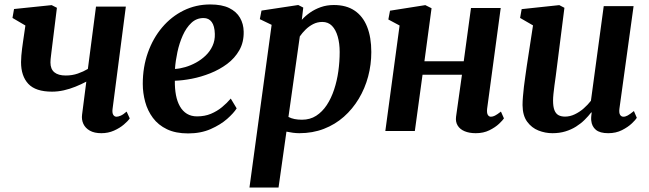

<svg xmlns="http://www.w3.org/2000/svg" viewBox="-20 -588 2914 862"><path d="M235.5 -553 211 -355Q210 -346.5 209 -338.2Q208 -330 207.2 -322.5Q206.5 -315 206.5 -307.5Q206.5 -278 224 -263.5Q241.5 -249 275 -249Q304.5 -249 329.5 -257.8Q354.5 -266.5 374.5 -278.5L411 -558.5H545L485.5 -100Q483 -82 488.2 -73Q493.5 -64 503 -64Q511 -64 522 -68.8Q533 -73.5 548.5 -87L562.5 -56.5Q554.5 -44.5 536 -28.8Q517.5 -13 491.5 -1.5Q465.5 10 435 10Q403.5 10 383.2 -1.5Q363 -13 354.2 -32Q345.5 -51 348.5 -73.5L367.5 -221.5Q344 -209 318.5 -198.8Q293 -188.5 266.5 -182.5Q240 -176.5 213.5 -176.5Q140 -176.5 107.2 -211.5Q74.5 -246.5 74.5 -309Q74.5 -322.5 75.8 -338.2Q77 -354 79.2 -370.2Q81.5 -386.5 83.5 -401.5L94 -473.5L36 -507.5L43 -547.5L212 -565Z M1042.5 -101.5Q1029.5 -80.5 999.8 -54.2Q970 -28 925.8 -8.5Q881.5 11 824.5 11Q768.5 11 729.5 -7.8Q690.5 -26.5 666.5 -58.8Q642.5 -91 631.8 -130.8Q621 -170.5 621 -211.5Q621 -287 644 -351.8Q667 -416.5 708 -465Q749 -513.5 804.2 -540.8Q859.5 -568 924 -568Q976 -568 1008.8 -552Q1041.5 -536 1057.5 -508.2Q1073.5 -480.5 1074 -446Q1075 -398.5 1054.5 -362.5Q1034 -326.5 999.8 -301Q965.5 -275.5 924 -259Q882.5 -242.5 841 -234.5Q799.5 -226.5 765 -225.5Q764.5 -190.5 770 -161.2Q775.5 -132 787.8 -110.5Q800 -89 819.2 -77.2Q838.5 -65.5 864.5 -65.5Q899.5 -65.5 927.2 -77.2Q955 -89 977 -107.2Q999 -125.5 1016 -145.5ZM894 -507Q862 -507 839 -485.2Q816 -463.5 800.5 -428.8Q785 -394 776.5 -354.2Q768 -314.5 765.5 -278.5Q787 -279.5 811.8 -286.8Q836.5 -294 860.2 -307Q884 -320 903.5 -338.8Q923 -357.5 934.2 -382Q945.5 -406.5 944.5 -436Q943.5 -471.5 930.5 -489.2Q917.5 -507 894 -507Z M1100 254 1199.5 -476.5 1146.5 -502 1154 -540.5 1319 -565.5 1341.5 -554 1335 -499Q1350.5 -516.5 1372 -531.5Q1393.5 -546.5 1420.2 -556Q1447 -565.5 1479 -565.5Q1535 -565.5 1572.2 -540.2Q1609.5 -515 1628.2 -467.8Q1647 -420.5 1647 -354.5Q1647 -298 1632.8 -244.5Q1618.5 -191 1590.8 -144.8Q1563 -98.5 1523.8 -63.8Q1484.5 -29 1434 -9.5Q1383.5 10 1324 10Q1310 10 1295 8Q1280 6 1266 3L1230.5 254ZM1275 -63Q1287.5 -56.5 1302.5 -53.5Q1317.5 -50.5 1336 -50.5Q1372 -50.5 1399.5 -68.2Q1427 -86 1447 -116.2Q1467 -146.5 1480 -185.8Q1493 -225 1499 -268.2Q1505 -311.5 1505 -354.5Q1505 -393.5 1496.2 -424Q1487.5 -454.5 1470.5 -472Q1453.5 -489.5 1427 -489.5Q1405 -489.5 1386 -479.8Q1367 -470 1352 -455.2Q1337 -440.5 1326 -424.5Z M2167 -100Q2165 -81 2170 -72.5Q2175 -64 2184 -64Q2192.5 -64 2202 -68.8Q2211.5 -73.5 2229 -87L2242.5 -56.5Q2237.5 -48.5 2220.8 -32.5Q2204 -16.5 2177.2 -3.2Q2150.5 10 2116 10Q2087 10 2066 1.2Q2045 -7.5 2034.8 -24.2Q2024.5 -41 2027.5 -64L2054 -252.5H1877L1842.5 0H1710L1774 -473.5L1723.5 -500.5L1731 -540L1889.5 -565L1917.5 -551L1885.5 -313H2062L2094.5 -552H2228Z M2460 10Q2428 10 2397.5 -2Q2367 -14 2346.8 -41.5Q2326.5 -69 2326 -116Q2326 -133.5 2327.8 -154.5Q2329.5 -175.5 2332.2 -198.8Q2335 -222 2338.5 -245.8Q2342 -269.5 2345 -291.5L2373 -474L2315 -507.5L2322 -547L2491 -565L2514 -553L2480.5 -289Q2478 -267.5 2475 -245.8Q2472 -224 2469.2 -204Q2466.5 -184 2464.8 -166.8Q2463 -149.5 2463 -136.5Q2463 -109.5 2469 -93.8Q2475 -78 2487 -71.2Q2499 -64.5 2517 -64.5Q2539 -64.5 2560.5 -74.8Q2582 -85 2600.5 -101.2Q2619 -117.5 2633 -135.5L2690.5 -560.5H2824.5L2761 -100.5Q2758.5 -81.5 2763.8 -72.8Q2769 -64 2779 -64Q2788 -64 2798 -69.5Q2808 -75 2826 -89.5L2839 -59Q2834 -50.5 2816.8 -34Q2799.5 -17.5 2772.5 -3.8Q2745.5 10 2710.5 10Q2673.5 10 2655.2 -5.2Q2637 -20.5 2634.5 -46.5Q2634 -49 2634 -53.2Q2634 -57.5 2634.2 -62.5Q2634.5 -67.5 2635.2 -72.8Q2636 -78 2636.5 -82.5L2634.5 -83.5Q2621.5 -66.5 2604.5 -49.8Q2587.5 -33 2566 -19.5Q2544.5 -6 2518.2 2Q2492 10 2460 10Z"/></svg>

Font: Merriweather 24pt
Style: Bold Italic
Weight: 700
Italic angle: -7.8°
Designer: Eben Sorkin
Foundry: Eben Sorkin
Version: Version 2.101